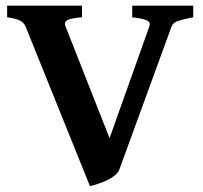

<svg xmlns="http://www.w3.org/2000/svg" viewBox="-20 -635 709 670"><path d="M654.3 -574.7Q621.1 -568.4 602.3 -562.3Q583.5 -556.2 578.6 -542.5L396.5 -43.5Q392.6 -32.7 381.3 -23.4Q370.1 -14.2 355.2 -6.8Q340.3 0.5 324 5.9Q307.6 11.2 293.9 14.6L69.3 -542.5Q64 -555.2 49.8 -563Q35.6 -570.8 4.9 -574.7V-615.2H266.1V-574.7Q246.6 -573.2 234.1 -570.8Q221.7 -568.4 215.1 -564.7Q208.5 -561 207 -555.7Q205.6 -550.3 208.5 -543.5L362.3 -152.8L501 -542.5Q503.4 -549.8 502 -554.7Q500.5 -559.6 493.7 -563.2Q486.8 -566.9 474.1 -569.6Q461.4 -572.3 441.4 -574.7V-615.2H654.3Z"/></svg>

Font: Gentium Book Basic
Style: Bold
Weight: 700
Designer: J. Victor Gaultney and Annie Olsen
Foundry: SIL International
Version: Version 1.102; 2013; Maintenance release